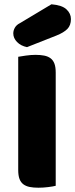

<svg xmlns="http://www.w3.org/2000/svg" viewBox="-20 -871 351 896"><path d="M220 -851Q269 -847 290 -827.5Q311 -808 311 -782Q311 -753 294.5 -736Q278 -719 243 -705L106 -651Q77 -657 59.5 -675Q42 -693 42 -715Q42 -729 49.5 -742Q57 -755 73 -763ZM240 -4Q229 -1 205.5 2Q182 5 159 5Q136 5 118.5 1.5Q101 -2 89 -11Q77 -20 71 -36Q65 -52 65 -78V-606Q76 -608 100 -611.5Q124 -615 146 -615Q169 -615 186.5 -611.5Q204 -608 216 -599Q228 -590 234 -574Q240 -558 240 -532Z"/></svg>

Font: Baloo Bhaina
Style: Regular
Weight: 400
Designer: Manish Minz, Shuchita Grover and Ek Type
Foundry: Ek Type
Version: Version 1.443;PS 1.000;hotconv 16.6.51;makeotf.lib2.5.65220;